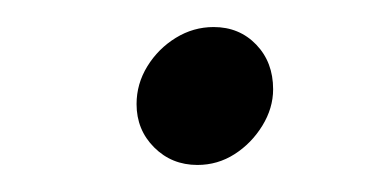

<svg xmlns="http://www.w3.org/2000/svg" viewBox="-20 -353 290 142"><path d="M126 -231Q107 -231 94 -244Q81 -257 81 -276Q81 -291 89 -304Q97 -317 110 -325Q123 -333 138 -333Q157 -333 169.5 -320Q182 -307 182 -287Q182 -273 174 -260Q166 -247 153.5 -239Q141 -231 126 -231Z"/></svg>

Font: Red Hat Display
Style: Italic
Weight: 300
Italic angle: -12°
Designer: Pentagram, MCKL
Foundry: Pentagram, MCKL
Version: Version 1.023